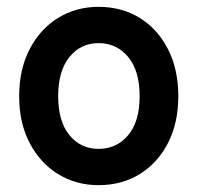

<svg xmlns="http://www.w3.org/2000/svg" viewBox="-20 -530 577 561"><path d="M268 11Q202 11 149.5 -21.5Q97 -54 66.5 -112.5Q36 -171 36 -249Q36 -327 66.5 -386Q97 -445 149.5 -477.5Q202 -510 268 -510Q336 -510 388.5 -477.5Q441 -445 471 -386Q501 -327 501 -249Q501 -171 471 -112.5Q441 -54 388.5 -21.5Q336 11 268 11ZM268 -95Q321 -95 354.5 -135Q388 -175 388 -249Q388 -323 354.5 -363.5Q321 -404 268 -404Q216 -404 183 -363.5Q150 -323 150 -249Q150 -175 183 -135Q216 -95 268 -95Z"/></svg>

Font: Zen Maru Gothic
Style: Bold
Weight: 700
Designer: Yoshimichi Ohira
Foundry: Positype
Version: Version 1.001